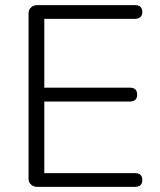

<svg xmlns="http://www.w3.org/2000/svg" viewBox="-20 -725 619 745"><path d="M503.9 -53.2Q532.2 -53.2 532.2 -26.6Q532.2 0 503.9 0H124Q109.9 0 100.3 -9Q90.8 -18.1 90.8 -30.8V-673.8Q90.8 -687 100.3 -696Q109.9 -705.1 124 -705.1H503.9Q532.2 -705.1 532.2 -678.2Q532.2 -666 524.7 -658.9Q517.1 -651.9 503.9 -651.9H151.9V-384.8H483.9Q512.2 -384.8 512.2 -357.9Q512.2 -331.1 483.9 -331.1H151.9V-53.2Z"/></svg>

Font: Nunito-Light
Style: Regular
Weight: 300
Designer: Vernon Adams
Foundry: newtypography
Version: Version 3.000